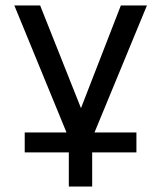

<svg xmlns="http://www.w3.org/2000/svg" viewBox="-20 -520 590 703"><path d="M70.5 -35H223.5L32.5 -500H127L276.5 -124L422.5 -500H518L326 -35H479.5V38H317.5V163H232V38H70.5Z"/></svg>

Font: Overused Grotesk
Style: Regular
Weight: 450
Version: Version 0.004